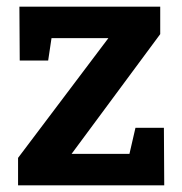

<svg xmlns="http://www.w3.org/2000/svg" viewBox="-20 -554 544 574"><path d="M470 -172 471 0H34V-82L304 -440H134L124 -373H39L38 -534H459V-452L194 -94H367L385 -172Z"/></svg>

Font: Bitter
Style: Bold
Weight: 700
Designer: Sol Matas, and Bitter project Authors
Foundry: Sol Matas
Version: Version 2.001